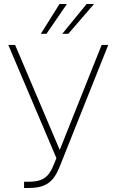

<svg xmlns="http://www.w3.org/2000/svg" viewBox="-20 -932 584 962"><path d="M100.6 -21.5H123Q159.2 -21.5 182.4 -29.8Q205.6 -38.1 221.2 -56.6Q236.8 -75.2 250 -108.4L262.7 -139.6L21.5 -707H55.7L279.3 -180.7L489.3 -707H522.5L279.3 -97.7Q263.7 -58.1 244.4 -35.2Q225.1 -12.2 196.8 -1.2Q168.5 9.8 125 9.8H100.6ZM414.1 -912.1H451.2L322.3 -762.7H292ZM278.3 -912.1H315.4L212.9 -762.7H184.6Z"/></svg>

Font: Pretendard Std Thin
Style: Regular
Weight: 100
Designer: Base glyphs from Inter by Rasmus Andersson; Hangeul glyphs from Noto Sans CJK(Source Han Sans) by Jang Soo-young and Kan
Foundry: Kil Hyung-jin
Version: Version 1.309